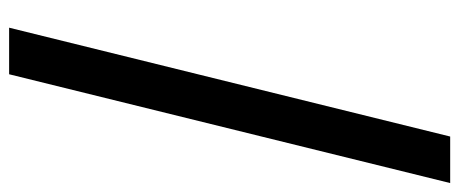

<svg xmlns="http://www.w3.org/2000/svg" viewBox="-314 -504 1012 423"><g transform="rotate(90 191.5 -292.0)"><path d="M280.3 -778.3H382.8L143.1 193.4H40.5Z"/></g></svg>

Font: Andika
Style: Bold Italic
Weight: 700
Italic angle: -14°
Designer: Victor Gaultney, Annie Olsen, Julie Remington, Don Collingsworth, Eric Hays, Becca Hirsbrunner
Foundry: SIL International
Version: Version 6.101